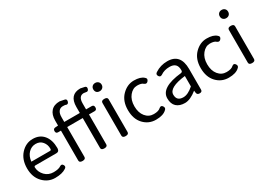

<svg xmlns="http://www.w3.org/2000/svg" viewBox="-11 -1611 3339 2426"><g transform="rotate(-30 1659.0 -398.0)"><path d="M460 -25Q404 13 301.5 13Q199 13 125 -64Q51 -141 51 -269.5Q51 -398 124 -477.5Q197 -557 297.5 -557Q398 -557 455 -488.5Q512 -420 512 -302L511 -291Q508 -250 467 -250H161Q142 -250 143 -228Q146 -163 195 -111Q245 -60 319.5 -60Q394 -60 428 -85Q458 -103 474.5 -73Q491 -43 460 -25ZM141 -316H413Q432 -316 431 -339Q432 -397 396.5 -440.5Q361 -484 299 -484Q237 -484 193 -438.5Q149 -393 141 -316Z M1070 -33Q1070 0 1024.5 0Q979 0 979 -33V-469H752V-33Q752 0 706.5 0Q661 0 661 -33V-469H620Q587 -469 587 -503.5Q587 -538 620 -540L661 -543V-616Q661 -702 704 -750Q747 -798 830 -798L897 -785Q929 -779 919.5 -744Q910 -709 878 -719Q875 -725 835.5 -725Q796 -725 774 -696Q752 -667 752 -613V-543H979V-630Q979 -809 1138 -809L1196 -797Q1228 -791 1218.5 -756.5Q1209 -722 1175 -732L1147 -736Q1070 -736 1070 -629V-543H1152Q1185 -543 1185 -506Q1185 -469 1152 -469H1070ZM1381 -33Q1381 0 1335.5 0Q1290 0 1290 -33V-510Q1290 -543 1335.5 -543Q1381 -543 1381 -510ZM1291 -671Q1275 -688 1275 -715Q1275 -742 1292 -758.5Q1309 -775 1335.5 -775Q1362 -775 1379.5 -758.5Q1397 -742 1397 -715.5Q1397 -689 1379.5 -672Q1362 -655 1335 -655Q1308 -655 1291 -671Z M1885 -94Q1914 -117 1934 -86.5Q1954 -56 1926 -34Q1877 13 1772 13Q1667 13 1595 -63Q1523 -139 1523 -270.5Q1523 -402 1599.5 -479.5Q1676 -557 1773.5 -557Q1871 -557 1915 -515Q1944 -493 1920.5 -463Q1897 -433 1866 -456Q1842 -481 1778 -481Q1714 -481 1666 -422.5Q1618 -364 1618 -270.5Q1618 -177 1664.5 -120Q1711 -63 1783 -63Q1855 -63 1885 -94Z M2261 -557Q2453 -557 2453 -334V-33Q2453 0 2415.5 0Q2378 0 2374 -33L2370 -65Q2273 13 2195 13Q2117 13 2072 -28Q2028 -69 2028 -149Q2028 -307 2337 -340Q2362 -344 2360 -371Q2362 -481 2250 -481Q2173 -481 2119 -443Q2087 -423 2069 -454.5Q2051 -486 2083 -505Q2162 -557 2261 -557ZM2362 -284Q2117 -255 2117 -152Q2117 -60 2213 -60Q2281 -60 2362 -132Z M2947 -94Q2976 -117 2996 -86.5Q3016 -56 2988 -34Q2939 13 2834 13Q2729 13 2657 -63Q2585 -139 2585 -270.5Q2585 -402 2661.5 -479.5Q2738 -557 2835.5 -557Q2933 -557 2977 -515Q3006 -493 2982.5 -463Q2959 -433 2928 -456Q2904 -481 2840 -481Q2776 -481 2728 -422.5Q2680 -364 2680 -270.5Q2680 -177 2726.5 -120Q2773 -63 2845 -63Q2917 -63 2947 -94Z M3226 -33Q3226 0 3180.5 0Q3135 0 3135 -33V-510Q3135 -543 3180.5 -543Q3226 -543 3226 -510ZM3225 -671.5Q3208 -655 3181 -655Q3154 -655 3137 -671.5Q3120 -688 3120 -715Q3120 -742 3137 -758.5Q3154 -775 3181 -775Q3208 -775 3225 -758.5Q3242 -742 3242 -715Q3242 -688 3225 -671.5Z"/></g></svg>

Font: Raw Maruko Gothic CJK TC
Style: Regular
Weight: 400
Version: Version 1.001